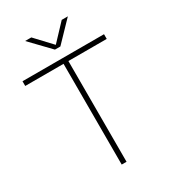

<svg xmlns="http://www.w3.org/2000/svg" viewBox="-224 -1055 1037 1167"><g transform="rotate(-30 294.5 -472.0)"><path d="M277.5 0V-707H8.5V-740H580.5V-707H311.5V0ZM275.5 -808 144.5 -944H188L294.5 -830.5L401.5 -944H444.5L313.5 -808Z"/></g></svg>

Font: Encode Sans SemiExpanded SemiExpanded Thin
Style: Regular
Weight: 100
Width: 6
Designer: Multiple Designers
Foundry: Impallari Type
Version: Version 3.000; ttfautohint (v1.8.3) -l 8 -r 50 -G 200 -x 14 